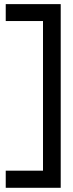

<svg xmlns="http://www.w3.org/2000/svg" viewBox="-20 -811 352 931"><path d="M7.8 -791H274.4V99.6H7.8V16.6H188.5V-709H7.8Z"/></svg>

Font: RobotoJAA
Style: Medium
Weight: 500
Version: Version 2.05; 2016-11-05